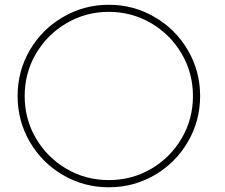

<svg xmlns="http://www.w3.org/2000/svg" viewBox="-20 -773 946 809"><path d="M105.5 -175.3C140.1 -116.2 186.5 -69.8 245.6 -35.2C304.7 -1 368.7 16.1 438.5 16.1C508.3 16.1 572.3 -1 631.3 -35.2C690.4 -69.8 737.3 -116.2 771.5 -175.3C806.2 -234.4 823.2 -298.8 823.2 -368.7C823.2 -438.5 806.2 -502.4 771.5 -561.5C737.3 -620.6 690.4 -667 631.3 -701.2C572.3 -735.8 508.3 -752.9 438.5 -752.9C368.7 -752.9 304.7 -735.8 245.6 -701.2C186.5 -667 140.1 -620.6 105.5 -561.5C71.3 -502.4 54.2 -438.5 54.2 -368.7C54.2 -298.8 71.3 -234.4 105.5 -175.3ZM131.3 -546.4C163.1 -600.6 206.1 -643.6 260.3 -675.3C314.5 -707 374 -723.1 438.5 -723.1C502.9 -723.1 562.5 -707 616.7 -675.3C670.9 -643.6 713.9 -600.6 745.6 -546.4C777.3 -492.2 793 -432.6 793 -368.2C793 -304.2 777.3 -244.6 745.6 -190.4C713.9 -136.2 670.9 -93.3 616.7 -61.5C562.5 -29.8 502.9 -14.2 438.5 -14.2C374 -14.2 314.5 -29.8 260.3 -61.5C206.1 -93.3 163.1 -136.2 131.3 -190.4C99.6 -244.6 84 -304.2 84 -368.2C84 -432.6 99.6 -492.2 131.3 -546.4Z"/></svg>

Font: Nemoy
Style: Light
Weight: 300
Designer: BSozoo
Foundry: BSozoo
Version: Version 001.000